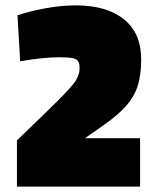

<svg xmlns="http://www.w3.org/2000/svg" viewBox="-20 -694 590 714"><path d="M43 -172 130 -256 168 -293Q230 -353 253 -382Q276 -411 276 -441Q276 -459 269.5 -467.5Q263 -476 247 -478.5Q231 -481 198 -481Q140 -481 55 -466L45 -637Q85 -651 145.5 -662.5Q206 -674 262 -674Q376 -674 440.5 -622.5Q505 -571 505 -474Q505 -415 492 -374.5Q479 -334 449 -300Q419 -266 363 -227L296 -180H501V0H43Z"/></svg>

Font: Cairo Black
Style: Regular
Weight: 900
Designer: Mohamed Gaber, Accademia di Belle Arti di Urbino and others
Foundry: Kief Type Foundry, Accademia di Belle Arti di Urbino and others
Version: Version 3.011